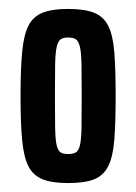

<svg xmlns="http://www.w3.org/2000/svg" viewBox="-20 -716 305 430"><path d="M132 -306Q97 -306 75.5 -314.5Q54 -323 43.5 -344Q33 -365 29.5 -403Q26 -441 26 -502Q26 -560 29.5 -598.5Q33 -637 43.5 -658Q54 -679 75.5 -687.5Q97 -696 132 -696Q169 -696 190.5 -687.5Q212 -679 222.5 -658Q233 -637 236 -599Q239 -561 239 -501Q239 -441 236 -403Q233 -365 222.5 -344Q212 -323 191 -314.5Q170 -306 132 -306ZM133 -371Q143 -371 149.5 -374.5Q156 -378 159 -390.5Q162 -403 162.5 -429Q163 -455 163 -501Q163 -546 162.5 -572Q162 -598 159 -611Q156 -624 150 -628Q144 -632 132 -632Q122 -632 116 -628Q110 -624 107 -611Q104 -598 103.5 -572Q103 -546 103 -501Q103 -456 103.5 -429.5Q104 -403 107 -390.5Q110 -378 116 -374.5Q122 -371 133 -371Z"/></svg>

Font: Saira UltraCondensed
Style: Bold
Weight: 700
Width: 1
Designer: Hector Gatti with collaboration of the Omnibus-Type team
Foundry: Omnibus-Type
Version: Version 1.101